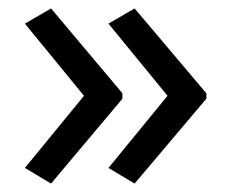

<svg xmlns="http://www.w3.org/2000/svg" viewBox="-20 -491 549 455"><path d="M469 -257 299 -56 237 -93 377 -264 237 -435 299 -471 469 -270ZM270 -257 101 -56 39 -93 179 -264 39 -435 101 -471 270 -270Z"/></svg>

Font: Noto Sans Pahawh Hmong
Style: Regular
Weight: 400
Designer: Monotype Design Team
Foundry: Monotype Imaging Inc.
Version: Version 2.001; ttfautohint (v1.8.4.7-5d5b)